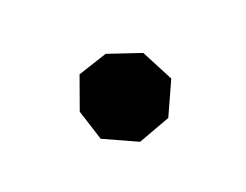

<svg xmlns="http://www.w3.org/2000/svg" viewBox="-40 -432 323 252"><g transform="rotate(20 122.0 -305.5)"><path d="M81 -350 127 -368 173 -349 187 -299 163 -257 113 -243 75 -267 58 -313Z"/></g></svg>

Font: Alike Angular
Style: Regular
Weight: 400
Designer: Sveta Sebyakina
Foundry: Cyreal (www.cyreal.org)
Version: Version 1.300; ttfautohint (v1.8.4.7-5d5b)